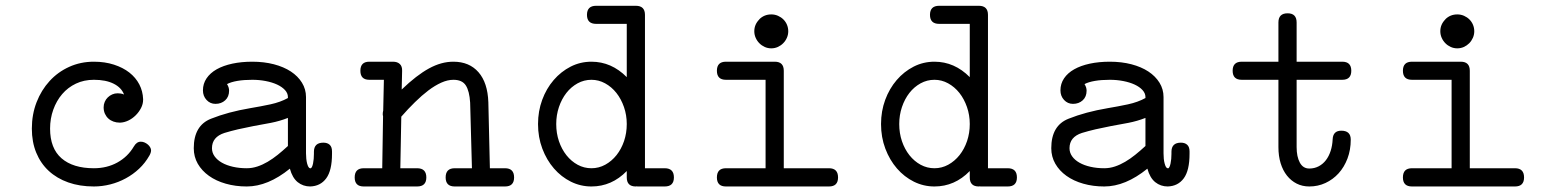

<svg xmlns="http://www.w3.org/2000/svg" viewBox="-20 -638 5458 674"><path d="M449.7 -123.5Q459.5 -140.6 474.1 -140.6Q481.4 -140.6 487.8 -137.7Q494.1 -134.8 499.3 -130.4Q504.4 -126 507.3 -120.6Q510.3 -115.2 510.3 -110.4Q510.3 -102.1 504.4 -91.8Q489.7 -65.9 468.5 -45.9Q447.3 -25.9 421.6 -12Q396 2 367.2 9.3Q338.4 16.6 309.6 16.6Q259.8 16.6 219.7 2.4Q179.7 -11.7 151.1 -38.1Q122.6 -64.5 107.2 -102.1Q91.8 -139.6 91.8 -186.5Q91.8 -236.3 108.4 -279.1Q125 -321.8 154.1 -353.5Q183.1 -385.3 222.9 -403.3Q262.7 -421.4 309.6 -421.4Q348.1 -421.4 379.9 -411.1Q411.6 -400.9 434.1 -383.3Q456.5 -365.7 469 -341.8Q481.4 -317.9 482.4 -290V-288.6V-288.1Q482.4 -272.9 475.1 -258.8Q467.8 -244.6 456.3 -233.2Q444.8 -221.7 430.4 -214.8Q416 -208 401.9 -207.5H400.4Q388.7 -207.5 378.4 -211.2Q368.2 -214.8 360.6 -221.7Q353 -228.5 348.4 -238.5Q343.8 -248.5 343.8 -261.2Q343.8 -271.5 347.7 -280.5Q351.6 -289.6 358.4 -296.1Q365.2 -302.7 374 -306.6Q382.8 -310.5 393.1 -310.5Q398.4 -310.5 404.3 -309.6Q410.2 -308.6 415.5 -306.2Q406.2 -330.6 378.9 -344.2Q351.6 -357.9 309.6 -357.9Q274.9 -357.9 246.6 -344.5Q218.3 -331.1 198.2 -307.6Q178.2 -284.2 167 -252.9Q155.8 -221.7 155.8 -186.5Q155.8 -117.2 196 -82.3Q236.3 -47.4 309.6 -47.4Q355.5 -47.4 392.1 -67.6Q428.7 -87.9 449.7 -123.5Z M776.9 -342.8Q784.2 -331.5 784.2 -319.8Q784.2 -298.3 770.5 -285.9Q756.8 -273.4 736.3 -273.4Q717.8 -273.4 705.1 -287.1Q692.4 -300.8 692.4 -320.8Q692.4 -344.2 705.1 -363Q717.8 -381.8 740.7 -394.8Q763.7 -407.7 795.7 -414.6Q827.6 -421.4 865.7 -421.4Q906.7 -421.4 941.4 -412.4Q976.1 -403.3 1001 -387Q1025.9 -370.6 1040 -347.7Q1054.2 -324.7 1054.2 -297.4V-99.6Q1054.2 -89.8 1055.2 -80.6Q1056.2 -71.3 1058.1 -64Q1060.1 -56.6 1062.7 -52Q1065.4 -47.4 1069.3 -47.4Q1070.3 -47.4 1070.3 -46.9Q1075.7 -48.8 1078.9 -64Q1082 -79.1 1082 -98.1V-105Q1082 -137.2 1115.2 -137.2Q1129.4 -137.2 1137.5 -129.6Q1145.5 -122.1 1145.5 -106.4V-98.1Q1145.5 -39.6 1125.2 -12Q1105 15.6 1068.4 16.6H1069.3Q1043.9 16.6 1025.1 1.5Q1006.3 -13.7 997.6 -45.9Q920.4 16.6 846.2 16.6Q806.6 16.6 772.5 6.8Q738.3 -2.9 713.4 -20.8Q688.5 -38.6 674.3 -63.2Q660.2 -87.9 660.2 -117.7Q660.2 -197.3 720.7 -221.2Q780.3 -245.1 858.4 -258.3Q894 -264.2 929.2 -271.7Q964.4 -279.3 990.7 -293.9V-297.4Q990.7 -310.5 980.5 -321.8Q970.2 -333 952.9 -341.1Q935.5 -349.1 912.8 -353.5Q890.1 -357.9 865.7 -357.9Q835.9 -357.9 813.2 -354Q790.5 -350.1 776.9 -342.8ZM990.7 -125.5V-224.1Q962.4 -212.9 931.2 -206.8Q899.9 -200.7 869.1 -195.3Q840.8 -189.9 815.7 -184.1Q790.5 -178.2 768.1 -171.4Q724.1 -157.2 724.1 -117.7Q724.1 -102.1 733.4 -89.1Q742.7 -76.2 759 -66.9Q775.4 -57.6 797.9 -52.5Q820.3 -47.4 846.2 -47.4Q865.2 -47.4 883.5 -53.5Q901.9 -59.6 919.7 -70.1Q937.5 -80.6 955.1 -94.7Q972.7 -108.9 990.7 -125.5ZM1069.3 -46.9H1070.3Z M1276.4 -357.9Q1245.1 -357.9 1245.1 -389.6Q1245.1 -421.4 1276.4 -421.4H1359.4Q1375 -421.4 1383.5 -413.3Q1392.1 -405.3 1391.6 -389.6L1390.1 -323.7Q1416.5 -349.1 1440.2 -367.4Q1463.9 -385.7 1485.8 -397.7Q1507.8 -409.7 1528.8 -415.5Q1549.8 -421.4 1571.8 -421.4Q1627.4 -421.4 1659.7 -384.5Q1691.9 -347.7 1694.3 -279.3L1699.7 -47.4H1752.9Q1784.7 -47.4 1784.7 -15.1Q1784.7 16.6 1752.9 16.6H1576.2Q1544.4 16.6 1544.4 -15.1Q1544.4 -47.4 1576.2 -47.4H1636.7L1630.4 -277.8Q1627.9 -318.4 1615.2 -338.1Q1602.5 -357.9 1571.8 -357.9Q1551.3 -357.9 1529.1 -347.9Q1506.8 -337.9 1483.9 -320.6Q1460.9 -303.2 1436.8 -279.5Q1412.6 -255.9 1388.7 -228.5L1385.3 -47.4H1444.3Q1476.6 -47.4 1476.6 -15.1Q1476.6 16.6 1444.3 16.6H1256.8Q1225.1 16.6 1225.1 -15.1Q1225.1 -47.4 1256.8 -47.4H1321.8L1324.7 -230Q1323.7 -232.4 1323.7 -234.6Q1323.7 -236.8 1323.7 -239.3Q1323.7 -244.1 1325.2 -249.5L1327.6 -357.9Z M2072.8 -554.2Q2040.5 -554.2 2040.5 -585.9Q2040.5 -617.7 2072.8 -617.7H2211.9Q2244.1 -617.7 2244.1 -585.9V-47.4H2313.5Q2345.7 -47.4 2345.7 -15.1Q2345.7 16.6 2313.5 16.6H2218.8Q2217.8 16.6 2217 16.4Q2216.3 16.1 2215.3 16.1Q2214.8 16.6 2211.9 16.6Q2180.2 16.6 2180.2 -15.1V-37.6Q2127.4 16.6 2056.2 16.6Q2018.1 16.6 1984.1 -0.2Q1950.2 -17.1 1924.6 -46.6Q1898.9 -76.2 1883.8 -116.2Q1868.7 -156.2 1868.7 -202.6Q1868.7 -247.6 1883.3 -287.4Q1897.9 -327.1 1923.6 -356.9Q1949.2 -386.7 1983.2 -404.1Q2017.1 -421.4 2056.2 -421.4Q2126.5 -421.4 2180.2 -367.2V-554.2ZM2056.2 -357.9Q2030.3 -357.9 2007.6 -345.5Q1984.9 -333 1968.3 -311.8Q1951.7 -290.5 1942.1 -262.2Q1932.6 -233.9 1932.6 -202.6Q1932.6 -170.4 1942.1 -142.3Q1951.7 -114.3 1968.5 -93Q1985.4 -71.8 2007.8 -59.6Q2030.3 -47.4 2056.2 -47.4Q2082 -47.4 2104.7 -59.8Q2127.4 -72.3 2144.3 -93.5Q2161.1 -114.7 2170.7 -142.8Q2180.2 -170.9 2180.2 -202.6Q2180.2 -233.9 2170.4 -262.2Q2160.6 -290.5 2143.8 -311.8Q2127 -333 2104.2 -345.5Q2081.5 -357.9 2056.2 -357.9Z M2687.5 -587.4Q2700.2 -587.4 2711.2 -582.5Q2722.2 -577.6 2730.2 -569.6Q2738.3 -561.5 2742.7 -550.8Q2747.1 -540 2747.1 -528.3Q2747.1 -516.1 2742.2 -505.1Q2737.3 -494.1 2729.2 -486.1Q2721.2 -478 2710.4 -473.1Q2699.7 -468.3 2687.5 -468.3Q2675.3 -468.3 2664.6 -473.1Q2653.8 -478 2645.8 -486.1Q2637.7 -494.1 2632.8 -505.1Q2627.9 -516.1 2627.9 -528.3Q2627.9 -552.2 2645.5 -569.8V-570.3Q2662.6 -587.4 2687.5 -587.4ZM2890.1 -47.4Q2921.9 -47.4 2921.9 -15.1Q2921.9 16.6 2890.1 16.6H2528.3Q2496.6 16.6 2496.6 -15.1Q2496.6 -47.4 2528.3 -47.4H2667.5V-357.9H2528.3Q2496.6 -357.9 2496.6 -389.6Q2496.6 -421.4 2528.3 -421.4H2699.7Q2731.4 -421.4 2731.4 -389.6V-47.4Z M3276.9 -554.2Q3244.6 -554.2 3244.6 -585.9Q3244.6 -617.7 3276.9 -617.7H3416Q3448.2 -617.7 3448.2 -585.9V-47.4H3517.6Q3549.8 -47.4 3549.8 -15.1Q3549.8 16.6 3517.6 16.6H3422.9Q3421.9 16.6 3421.1 16.4Q3420.4 16.1 3419.4 16.1Q3418.9 16.6 3416 16.6Q3384.3 16.6 3384.3 -15.1V-37.6Q3331.5 16.6 3260.3 16.6Q3222.2 16.6 3188.2 -0.2Q3154.3 -17.1 3128.7 -46.6Q3103 -76.2 3087.9 -116.2Q3072.8 -156.2 3072.8 -202.6Q3072.8 -247.6 3087.4 -287.4Q3102.1 -327.1 3127.7 -356.9Q3153.3 -386.7 3187.3 -404.1Q3221.2 -421.4 3260.3 -421.4Q3330.6 -421.4 3384.3 -367.2V-554.2ZM3260.3 -357.9Q3234.4 -357.9 3211.7 -345.5Q3189 -333 3172.4 -311.8Q3155.8 -290.5 3146.2 -262.2Q3136.7 -233.9 3136.7 -202.6Q3136.7 -170.4 3146.2 -142.3Q3155.8 -114.3 3172.6 -93Q3189.5 -71.8 3211.9 -59.6Q3234.4 -47.4 3260.3 -47.4Q3286.1 -47.4 3308.8 -59.8Q3331.5 -72.3 3348.4 -93.5Q3365.2 -114.7 3374.8 -142.8Q3384.3 -170.9 3384.3 -202.6Q3384.3 -233.9 3374.5 -262.2Q3364.7 -290.5 3347.9 -311.8Q3331.1 -333 3308.3 -345.5Q3285.6 -357.9 3260.3 -357.9Z M3787.1 -342.8Q3794.4 -331.5 3794.4 -319.8Q3794.4 -298.3 3780.8 -285.9Q3767.1 -273.4 3746.6 -273.4Q3728 -273.4 3715.3 -287.1Q3702.6 -300.8 3702.6 -320.8Q3702.6 -344.2 3715.3 -363Q3728 -381.8 3751 -394.8Q3773.9 -407.7 3805.9 -414.6Q3837.9 -421.4 3876 -421.4Q3917 -421.4 3951.7 -412.4Q3986.3 -403.3 4011.2 -387Q4036.1 -370.6 4050.3 -347.7Q4064.5 -324.7 4064.5 -297.4V-99.6Q4064.5 -89.8 4065.4 -80.6Q4066.4 -71.3 4068.4 -64Q4070.3 -56.6 4073 -52Q4075.7 -47.4 4079.6 -47.4Q4080.6 -47.4 4080.6 -46.9Q4085.9 -48.8 4089.1 -64Q4092.3 -79.1 4092.3 -98.1V-105Q4092.3 -137.2 4125.5 -137.2Q4139.6 -137.2 4147.7 -129.6Q4155.8 -122.1 4155.8 -106.4V-98.1Q4155.8 -39.6 4135.5 -12Q4115.2 15.6 4078.6 16.6H4079.6Q4054.2 16.6 4035.4 1.5Q4016.6 -13.7 4007.8 -45.9Q3930.7 16.6 3856.4 16.6Q3816.9 16.6 3782.7 6.8Q3748.5 -2.9 3723.6 -20.8Q3698.7 -38.6 3684.6 -63.2Q3670.4 -87.9 3670.4 -117.7Q3670.4 -197.3 3731 -221.2Q3790.5 -245.1 3868.7 -258.3Q3904.3 -264.2 3939.5 -271.7Q3974.6 -279.3 4001 -293.9V-297.4Q4001 -310.5 3990.7 -321.8Q3980.5 -333 3963.1 -341.1Q3945.8 -349.1 3923.1 -353.5Q3900.4 -357.9 3876 -357.9Q3846.2 -357.9 3823.5 -354Q3800.8 -350.1 3787.1 -342.8ZM4001 -125.5V-224.1Q3972.7 -212.9 3941.4 -206.8Q3910.2 -200.7 3879.4 -195.3Q3851.1 -189.9 3825.9 -184.1Q3800.8 -178.2 3778.3 -171.4Q3734.4 -157.2 3734.4 -117.7Q3734.4 -102.1 3743.7 -89.1Q3752.9 -76.2 3769.3 -66.9Q3785.6 -57.6 3808.1 -52.5Q3830.6 -47.4 3856.4 -47.4Q3875.5 -47.4 3893.8 -53.5Q3912.1 -59.6 3929.9 -70.1Q3947.8 -80.6 3965.3 -94.7Q3982.9 -108.9 4001 -125.5ZM4079.6 -46.9H4080.6Z M4338.9 -357.9Q4307.1 -357.9 4307.1 -389.6Q4307.1 -421.4 4338.9 -421.4H4467.8V-559.1Q4467.8 -591.3 4500 -591.3Q4531.7 -591.3 4531.7 -559.1V-421.4H4691.9Q4723.6 -421.4 4723.6 -389.6Q4723.6 -357.9 4691.9 -357.9H4531.7V-121.6Q4531.7 -87.9 4543 -67.1Q4554.2 -46.4 4576.2 -46.4Q4594.2 -46.4 4609.1 -54.2Q4624 -62 4634.5 -75.7Q4645 -89.4 4651.1 -108.2Q4657.2 -127 4658.2 -149.4Q4659.7 -179.2 4688.5 -179.2Q4721.7 -179.2 4721.7 -147.9Q4721.7 -111.8 4710.2 -81.5Q4698.7 -51.3 4679 -29.5Q4659.2 -7.8 4632.8 4.4Q4606.4 16.6 4576.2 16.6Q4551.8 16.6 4532 6.6Q4512.2 -3.4 4497.8 -21.5Q4483.4 -39.6 4475.6 -64.9Q4467.8 -90.3 4467.8 -121.6V-357.9Z M5095.7 -587.4Q5108.4 -587.4 5119.4 -582.5Q5130.4 -577.6 5138.4 -569.6Q5146.5 -561.5 5150.9 -550.8Q5155.3 -540 5155.3 -528.3Q5155.3 -516.1 5150.4 -505.1Q5145.5 -494.1 5137.5 -486.1Q5129.4 -478 5118.7 -473.1Q5107.9 -468.3 5095.7 -468.3Q5083.5 -468.3 5072.8 -473.1Q5062 -478 5054 -486.1Q5045.9 -494.1 5041 -505.1Q5036.1 -516.1 5036.1 -528.3Q5036.1 -552.2 5053.7 -569.8V-570.3Q5070.8 -587.4 5095.7 -587.4ZM5298.3 -47.4Q5330.1 -47.4 5330.1 -15.1Q5330.1 16.6 5298.3 16.6H4936.5Q4904.8 16.6 4904.8 -15.1Q4904.8 -47.4 4936.5 -47.4H5075.7V-357.9H4936.5Q4904.8 -357.9 4904.8 -389.6Q4904.8 -421.4 4936.5 -421.4H5107.9Q5139.6 -421.4 5139.6 -389.6V-47.4Z"/></svg>

Font: Erica Type
Style: Regular
Weight: 400
Designer: Peter Wiegel
Foundry: Peter Wiegel
Version: Version 1.000 2010 initial release